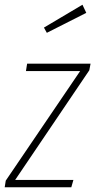

<svg xmlns="http://www.w3.org/2000/svg" viewBox="-33 -788 401 808"><path d="M314 -768.1 330.1 -733.9 164.1 -649.9 151.9 -671.9ZM348.1 -520 342.8 -492.2 30.8 -30.8H275.9L267.1 0H-13.2L-8.8 -27.8L304.2 -488.8H76.2L81.1 -520Z"/></svg>

Font: Fira Sans Compressed UltraLight
Style: Italic
Weight: 200
Width: 3
Italic angle: -8°
Designer: Carrois Corporate & Edenspiekermann AG
Foundry: Carrois Corporate GbR & Edenspiekermann AG
Version: Version 4.203;PS 004.203;hotconv 1.0.88;makeotf.lib2.5.64775